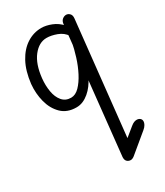

<svg xmlns="http://www.w3.org/2000/svg" viewBox="-194 -501 805 937"><g transform="rotate(-30 209.0 -32.5)"><path d="M156 1Q104 1 72.5 -30Q41 -61 28.5 -109Q16 -157 21 -209Q29 -278 54.5 -325Q80 -372 118 -396.5Q156 -421 200 -421Q226 -421 256.5 -409Q287 -397 309 -372L303 -317Q286 -343 255 -354.5Q224 -366 198 -366Q155 -366 122 -324Q89 -282 81 -206Q77 -167 83 -132Q89 -97 107.5 -75Q126 -53 157 -53Q182 -53 204 -75.5Q226 -98 244.5 -133.5Q263 -169 276 -210.5Q289 -252 296 -290L279 -97Q269 -76 256 -58.5Q243 -41 227 -27.5Q211 -14 193.5 -6.5Q176 1 156 1ZM257 356Q245 356 236.5 348Q228 340 229 323L304 -384Q306 -400 316 -408Q326 -416 337 -416Q348 -416 357 -407Q366 -398 364 -380L296 255L345 215Q356 206 364 203Q372 200 379 200Q390 200 397.5 206Q405 212 405 223Q405 231 399.5 241Q394 251 383 260L278 347Q273 351 267.5 353.5Q262 356 257 356Z"/></g></svg>

Font: Edu SA Beginner
Style: Regular
Weight: 400
Designer: Tina and Corey Anderson
Foundry: Google for Education
Version: Version 1.003